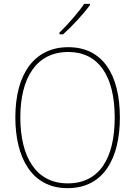

<svg xmlns="http://www.w3.org/2000/svg" viewBox="-20 -971 705 1001"><path d="M449 -944V-951H419C388 -905 335 -845 290 -801V-792H309C356 -834 415 -898 449 -944ZM605 -358C605 -583 515 -725 336 -725C158 -725 60 -584 60 -359C60 -154 142 10 332 10C524 10 605 -151 605 -358ZM86 -359C86 -563 168 -700 336 -700C493 -700 578 -576 578 -358C578 -148 500 -15 333 -15C168 -15 86 -152 86 -359Z"/></svg>

Font: Noto Sans Lao SemiCondensed Thin
Style: Regular
Weight: 100
Width: 4
Designer: Monotype Design Team
Foundry: Monotype Imaging Inc.
Version: Version 2.003